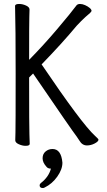

<svg xmlns="http://www.w3.org/2000/svg" viewBox="-20 -725 540 969"><path d="M109 11Q93 11 75 3Q57 -5 57 -17Q57 -29 58 -56.5Q59 -84 59 -351Q59 -587 56 -695Q56 -705 77 -705Q94 -705 111.5 -697Q129 -689 129 -677Q129 -665 128 -639.5Q127 -614 127 -423Q199 -496 268.5 -578Q338 -660 367 -699Q373 -705 384 -705Q396 -705 409.5 -699Q423 -693 432.5 -685Q442 -677 442 -670Q442 -664 411 -639Q391 -621 367 -595Q293 -506 190 -400Q393 -100 459 -40Q477 -24 477 -20Q477 -11 458 -1Q439 9 419 9Q395 9 381 -15Q375 -25 367 -36Q347 -61 147 -354L127 -334Q127 -77 128.5 -46.5Q130 -16 130 1Q130 11 109 11ZM196 224Q180 224 180 210Q180 204 186 199Q226 168 237 126Q221 126 214 116Q195 95 195 74Q195 52 210 39.5Q225 27 245 27Q289 27 295 96Q295 130 269 166.5Q243 203 206 221Q201 224 196 224Z"/></svg>

Font: LXGW WenKai Mono TC
Style: Regular
Weight: 400
Designer: LXGW / Fontworks Inc.
Foundry: LXGW / Fontworks Inc.
Version: Version 1.330